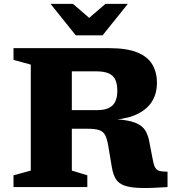

<svg xmlns="http://www.w3.org/2000/svg" viewBox="-20 -948 900 973"><path d="M474.5 -390Q524.5 -390 549.5 -413.2Q574.5 -436.5 574.5 -488Q574.5 -521.5 564.8 -543.2Q555 -565 531.8 -575.8Q508.5 -586.5 467 -586.5H230.5L232.5 -704H532.5Q623 -704 676 -682.2Q729 -660.5 752.2 -620.8Q775.5 -581 775.5 -527.5Q775.5 -477.5 752.8 -438Q730 -398.5 683 -373.5Q636 -348.5 563 -341.5V-344Q630 -340 665.5 -326Q701 -312 716.8 -286Q732.5 -260 738.5 -220L753 -145Q758 -115.5 765.2 -101Q772.5 -86.5 787.2 -82.2Q802 -78 829 -78V0Q744.5 6 691.8 4.5Q639 3 609.5 -8Q580 -19 566.5 -41.5Q553 -64 547 -99.5L528.5 -209.5Q522.5 -245 512.8 -263.2Q503 -281.5 483 -288.5Q463 -295.5 425.5 -295.5H232.5L230 -390ZM344 -704V-83.5L422.5 -59.5V0H48.5V-59.5L136 -83.5V-620.5L48.5 -644.5V-704ZM450.5 -841.5H413.5L514.5 -928.5H628L500 -769H364L236 -928.5H349.5Z"/></svg>

Font: Newsreader 7pt
Style: Bold
Weight: 700
Designer: Hugues Gentile
Foundry: Production Type
Version: Version 1.003